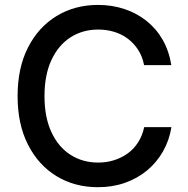

<svg xmlns="http://www.w3.org/2000/svg" viewBox="-20 -758 772 788"><path d="M382.3 10.3Q286.6 10.3 212.2 -34.9Q137.7 -80.1 95 -164.1Q52.2 -248 52.2 -363.3Q52.2 -479.5 95 -563.2Q137.7 -647 212.4 -692.4Q287.1 -737.8 382.3 -737.8Q439.9 -737.8 490.7 -720.9Q541.5 -704.1 581.5 -672.1Q621.6 -640.1 647.7 -594.5Q673.8 -548.8 683.1 -490.7H571.3Q564.5 -526.4 547.1 -553.2Q529.8 -580.1 504.9 -598.9Q480 -617.7 449 -627.2Q418 -636.7 383.3 -636.7Q318.8 -636.7 269 -604.5Q219.2 -572.3 190.9 -511.2Q162.6 -450.2 162.6 -363.3Q162.6 -276.4 191.2 -215.3Q219.7 -154.3 269.5 -122.6Q319.3 -90.8 382.8 -90.8Q417.5 -90.8 448.5 -100.6Q479.5 -110.4 504.6 -128.7Q529.8 -147 547.1 -174.3Q564.5 -201.7 571.8 -236.3H683.6Q674.8 -182.1 649.2 -137Q623.5 -91.8 584 -58.8Q544.4 -25.9 493.2 -7.8Q441.9 10.3 382.3 10.3Z"/></svg>

Font: Inter 17pt Medium
Style: Regular
Weight: 500
Version: Version 4.001;git-66647c0bb